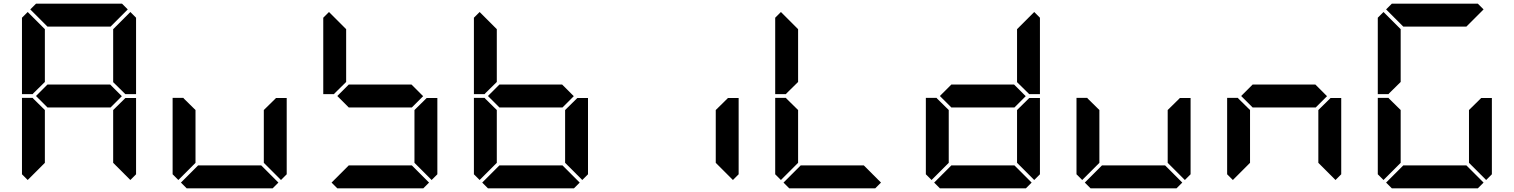

<svg xmlns="http://www.w3.org/2000/svg" viewBox="-20 -1020 8200 1040"><path d="M577 -562 640 -499 579 -438H237L175 -500L237 -562ZM161 -515 157 -510H99V-924L130 -955L223 -862V-576ZM130 -45 99 -76V-490H157L161 -485L223 -424V-138ZM144 -969 175 -1000H641L672 -969L579 -876H237ZM655 -485 659 -489H717V-76L686 -45L593 -138V-424ZM686 -955 717 -924V-510H659L655 -514L593 -575V-862Z M946 -45 915 -76V-490H973L977 -485L1039 -424V-138ZM1471 -485 1475 -489H1533V-76L1502 -45L1409 -138V-424ZM1488 -31 1457 0H991L960 -31L1053 -124H1395Z M2209 -562 2272 -499 2211 -438H1869L1807 -500L1869 -562ZM1793 -515 1789 -510H1731V-924L1762 -955L1855 -862V-576ZM2287 -485 2291 -489H2349V-76L2318 -45L2225 -138V-424ZM2304 -31 2273 0H1807L1776 -31L1869 -124H2211Z M3025 -562 3088 -499 3027 -438H2685L2623 -500L2685 -562ZM2609 -515 2605 -510H2547V-924L2578 -955L2671 -862V-576ZM2578 -45 2547 -76V-490H2605L2609 -485L2671 -424V-138ZM3103 -485 3107 -489H3165V-76L3134 -45L3041 -138V-424ZM3120 -31 3089 0H2623L2592 -31L2685 -124H3027Z M3919 -485 3923 -489H3981V-76L3950 -45L3857 -138V-424Z M4241 -515 4237 -510H4179V-924L4210 -955L4303 -862V-576ZM4210 -45 4179 -76V-490H4237L4241 -485L4303 -424V-138ZM4752 -31 4721 0H4255L4224 -31L4317 -124H4659Z M5473 -562 5536 -499 5475 -438H5133L5071 -500L5133 -562ZM5026 -45 4995 -76V-490H5053L5057 -485L5119 -424V-138ZM5551 -485 5555 -489H5613V-76L5582 -45L5489 -138V-424ZM5582 -955 5613 -924V-510H5555L5551 -514L5489 -575V-862ZM5568 -31 5537 0H5071L5040 -31L5133 -124H5475Z M5842 -45 5811 -76V-490H5869L5873 -485L5935 -424V-138ZM6367 -485 6371 -489H6429V-76L6398 -45L6305 -138V-424ZM6384 -31 6353 0H5887L5856 -31L5949 -124H6291Z M7105 -562 7168 -499 7107 -438H6765L6703 -500L6765 -562ZM6658 -45 6627 -76V-490H6685L6689 -485L6751 -424V-138ZM7183 -485 7187 -489H7245V-76L7214 -45L7121 -138V-424Z M7505 -515 7501 -510H7443V-924L7474 -955L7567 -862V-576ZM7474 -45 7443 -76V-490H7501L7505 -485L7567 -424V-138ZM7488 -969 7519 -1000H7985L8016 -969L7923 -876H7581ZM7999 -485 8003 -489H8061V-76L8030 -45L7937 -138V-424ZM8016 -31 7985 0H7519L7488 -31L7581 -124H7923Z"/></svg>

Font: DSEG7 Classic
Style: Bold
Weight: 700
Designer: Keshikan(Twitter:@keshinomi_88pro)
Version: Version 0.46